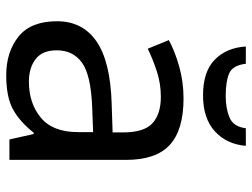

<svg xmlns="http://www.w3.org/2000/svg" viewBox="-114 -666 790 601"><g transform="rotate(90 280.5 -365.0)"><path d="M288 -545Q386 -545 433 -502Q480 -459 480 -365V0H416L399 -76H395Q360 -32 321.5 -11Q283 10 215 10Q142 10 94 -28.5Q46 -67 46 -149Q46 -229 109 -272.5Q172 -316 303 -320L394 -323V-355Q394 -422 365 -448Q336 -474 283 -474Q241 -474 203 -461.5Q165 -449 132 -433L105 -499Q140 -518 188 -531.5Q236 -545 288 -545ZM314 -259Q214 -255 175.5 -227Q137 -199 137 -148Q137 -103 164.5 -82Q192 -61 235 -61Q303 -61 348 -98.5Q393 -136 393 -214V-262ZM436 -740Q431 -680 390.5 -643Q350 -606 278 -606Q204 -606 166.5 -642.5Q129 -679 125 -740H179Q184 -699 209 -688Q234 -677 280 -677Q319 -677 347.5 -689Q376 -701 381 -740Z"/></g></svg>

Font: Noto Sans Cypro Minoan
Style: Regular
Weight: 400
Designer: David Williams
Foundry: David Williams
Version: Version 1.503; ttfautohint (v1.8.4.7-5d5b)